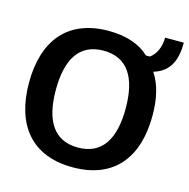

<svg xmlns="http://www.w3.org/2000/svg" viewBox="-105 -802 902 916"><g transform="rotate(15 346.0 -344.0)"><path d="M332.5 11.7C538.3 11.7 637.5 -119.2 637.5 -325C637.5 -405.8 622.5 -474.2 586.7 -528.3C665.8 -551.7 691.7 -613.3 691.7 -700H599.2C599.2 -651.7 580 -614.2 552.5 -594.2H532.5C489.2 -636.7 420.8 -661.7 332.5 -661.7C127.5 -661.7 27.5 -530.8 27.5 -325C27.5 -119.2 127.5 11.7 332.5 11.7ZM332.5 -85.8C214.2 -85.8 160 -172.5 160 -325C160 -477.5 214.2 -564.2 332.5 -564.2C450.8 -564.2 505 -477.5 505 -325C505 -172.5 450.8 -85.8 332.5 -85.8Z"/></g></svg>

Font: Familjen Grotesk SemiBold
Style: Regular
Weight: 600
Designer: Anders Wikstroem, Jonas Baeckman, Matilda Gysing, Kristian Moeller
Foundry: Familjen STHLM AB
Version: Version 2.000